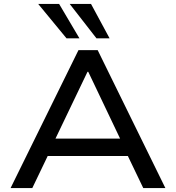

<svg xmlns="http://www.w3.org/2000/svg" viewBox="-20 -961 899 981"><path d="M34 0 381 -705H479L825 0H712L616 -200L669 -164H189L241 -200L145 0ZM427 -594 253 -231 224 -253H634L604 -231L431 -594ZM473 -765 336 -941H445L540 -765ZM320 -765 175 -941H282L386 -765Z"/></svg>

Font: Nunito Sans 7pt SemiExpanded Medium
Style: Regular
Weight: 500
Width: 6
Designer: Vernon Adams
Foundry: Vernon Adams
Version: Version 3.101;gftools[0.9.27]